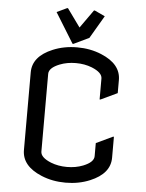

<svg xmlns="http://www.w3.org/2000/svg" viewBox="-63 -1010 813 1070"><g transform="rotate(5 344.0 -475.0)"><path d="M590.8 -268.6V-151.4Q590.8 -62 480 -16.1Q418 9.8 344.2 9.8Q270.5 9.8 208.5 -16.1Q97.7 -62 97.7 -151.4V-585.9Q97.7 -675.3 208.5 -721.2Q270.5 -747.1 344.2 -747.1Q418 -747.1 480 -721.2Q590.8 -675.3 590.8 -585.9V-512.7L498 -468.8H493.2V-585.9Q493.2 -619.1 434.1 -643.1Q393.1 -659.2 344.2 -659.2Q295.4 -659.2 254.4 -643.1Q195.3 -619.6 195.3 -585.9V-151.4Q195.3 -118.2 254.4 -94.2Q295.4 -78.1 344.2 -78.1Q393.1 -78.1 434.1 -94.2Q493.2 -117.7 493.2 -151.4V-224.6L585.9 -268.6ZM315.9 -764.6 211.9 -933.1 268.6 -960H273.4L346.7 -858.4L418.9 -960H423.8L481.4 -933.1L406.7 -805.7L320.8 -764.6Z"/></g></svg>

Font: Nova Flat
Style: Book
Weight: 400
Version: Version 2.000